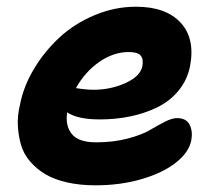

<svg xmlns="http://www.w3.org/2000/svg" viewBox="-20 -559 639 569"><path d="M263.2 -9.8Q216.3 -9.8 178.2 -18.6Q140.1 -27.3 114 -43Q87.9 -58.6 69.1 -80.6Q50.3 -102.5 42.5 -128.9Q34.7 -155.3 33 -185.5Q31.2 -215.8 39.1 -248Q49.3 -302.2 80.3 -354.2Q111.3 -406.2 155.8 -447.5Q200.2 -488.8 260 -513.9Q319.8 -539.1 382.8 -539.1Q471.7 -539.1 515.4 -491.7Q559.1 -444.3 543 -361.8Q534.7 -321.3 508.8 -290Q482.9 -258.8 445.6 -240.7Q408.2 -222.7 365.5 -213.9Q322.8 -205.1 275.9 -205.1Q209.5 -205.1 179.2 -226.1Q172.9 -187 192.6 -162.1Q212.4 -137.2 265.1 -137.2Q315.9 -137.2 358.4 -148.4Q400.9 -159.7 423.3 -173.1Q445.8 -186.5 467.8 -197.8Q489.7 -209 504.9 -209Q531.7 -209 541.7 -189.7Q551.8 -170.4 546.9 -143.1Q540 -107.9 501.7 -77.4Q463.4 -46.9 400.1 -28.3Q336.9 -9.8 263.2 -9.8ZM361.8 -404.8Q316.4 -404.8 274.2 -375.5Q231.9 -346.2 205.1 -297.9Q235.8 -293 256.8 -293Q308.1 -293 352.1 -313Q396 -333 401.9 -362.8Q405.8 -384.3 396.7 -394.5Q387.7 -404.8 361.8 -404.8Z"/></svg>

Font: Shantell Sans Bouncy
Style: Bold Italic
Weight: 700
Italic angle: -11.31°
Designer: Stephen Nixon, Anya Danilova, Shantell Martin
Foundry: Arrow Type
Version: Version 1.006;[9816181b4]